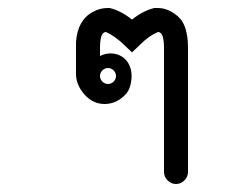

<svg xmlns="http://www.w3.org/2000/svg" viewBox="-20 -460 580 480"><path d="M264 -284Q258 -290 250 -290Q242 -290 236 -284Q230 -278 230 -270Q230 -262 236 -256Q242 -250 250 -250Q258 -250 264 -256Q270 -262 270 -270Q270 -278 264 -284ZM245 -380Q230 -380 230 -340V-320Q251 -330 271 -324.5Q291 -319 301 -301.5Q311 -284 308.5 -260.5Q306 -237 294 -224Q271 -200 241.5 -200Q212 -200 191 -224Q170 -248 170 -275V-355Q174 -410 212 -430Q229 -440 250 -440H254Q283 -433 310 -411Q337 -433 366 -440H370Q390 -441 408 -431Q426 -421 436 -406Q450 -382 450 -340V-30Q450 -18 441 -9Q432 0 420 0Q408 0 399 -9Q390 -18 390 -30V-340Q390 -380 375 -380Q353 -371 331 -349L310 -329L289 -349Q267 -370 245 -380Z"/></svg>

Font: SOV_Station
Style: Bold
Weight: 700
Version: Version 1.00